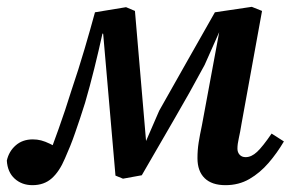

<svg xmlns="http://www.w3.org/2000/svg" viewBox="-24 -528 856 562"><path d="M71 14Q40 14 19 -5Q-2 -24 -4 -58Q2 -85 22 -102.5Q42 -120 72 -120Q85 -120 96.5 -117Q108 -114 122.5 -107Q137 -100 158 -85L127 -44L112 -59Q121 -78 129.5 -101Q138 -124 147.5 -150.5Q157 -177 166.5 -205.5Q176 -234 185 -263Q206 -325 223.5 -384.5Q241 -444 254 -492L345 -507L371 -496L405 -98H396L442 -204Q481 -273 522.5 -346.5Q564 -420 605 -492L713 -508L743 -496L683 -166Q679 -141 675 -123.5Q671 -106 671 -93Q671 -82 677.5 -75Q684 -68 695 -68Q712 -68 728.5 -83.5Q745 -99 771 -137L807 -114Q787 -80 762 -51Q737 -22 706 -4Q675 14 636 14Q596 14 575 -6.5Q554 -27 554 -65Q554 -89 557.5 -111Q561 -133 567 -161L623 -463L644 -437H619L575 -338Q531 -256 484.5 -176.5Q438 -97 391 -15L336 -5L314 -14L278 -429L276 -430Q265 -380 252 -327.5Q239 -275 225 -227Q218 -204 210.5 -182Q203 -160 196 -139.5Q189 -119 181.5 -100.5Q174 -82 166 -64Q150 -26 127.5 -6Q105 14 71 14Z"/></svg>

Font: Source Serif 4 SemiBold
Style: Italic
Weight: 600
Italic angle: -12°
Designer: Frank Grießhammer
Foundry: Adobe Systems Incorporated
Version: Version 4.004;hotconv 1.0.116;makeotfexe 2.5.65601